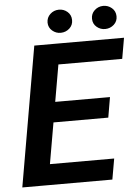

<svg xmlns="http://www.w3.org/2000/svg" viewBox="-59 -927 712 973"><g transform="rotate(-5 297.0 -440.5)"><path d="M491.2 -105.5 472.7 0H105.5L123.5 -105.5ZM269.5 -710.9 146 0H14.6L137.7 -710.9ZM497.1 -417.5 479.5 -314.5H159.7L177.7 -417.5ZM594.2 -710.9 575.7 -605H210L229 -710.9ZM214.8 -820.8Q214.8 -846.7 233.2 -863.8Q251.5 -880.9 276.9 -881.3Q301.8 -881.8 320.6 -865.7Q339.4 -849.6 339.8 -823.7Q340.3 -797.9 321.8 -781Q303.2 -764.2 277.8 -763.7Q253.4 -763.2 234.4 -779.3Q215.3 -795.4 214.8 -820.8ZM440.9 -820.3Q440.4 -846.2 458.7 -863.3Q477.1 -880.4 502.4 -880.9Q527.3 -881.3 546.4 -865.2Q565.4 -849.1 565.9 -823.2Q566.4 -797.4 547.9 -780.5Q529.3 -763.7 503.9 -763.2Q479.5 -762.7 460.4 -778.6Q441.4 -794.4 440.9 -820.3Z"/></g></svg>

Font: Roboto SemiBold
Style: Italic
Weight: 600
Designer: Christian Robertson
Foundry: Google
Version: Version 3.009; 2024